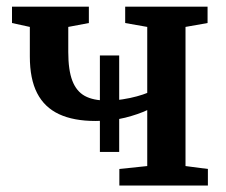

<svg xmlns="http://www.w3.org/2000/svg" viewBox="-20 -572 698 592"><path d="M348 0V-51L434 -60V-232.5Q406.5 -219.5 366.2 -209.2Q326 -199 274 -199Q207 -199 162 -220Q117 -241 94.5 -284.8Q72 -328.5 72 -398V-489L17 -501V-551.5H254V-501L190.5 -489V-411.5Q190.5 -356 203 -323.2Q215.5 -290.5 241.5 -276.2Q267.5 -262 309.5 -262Q334.5 -262 358.5 -265.8Q382.5 -269.5 402.2 -275Q422 -280.5 434 -285.5V-489L366 -501V-551.5H620V-501L552 -489V-60L621 -51V0ZM288 -103.5V-401H347.5V-103.5Z"/></svg>

Font: Merriweather 28pt SemiBold
Style: Regular
Weight: 600
Version: Version 2.100